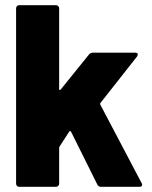

<svg xmlns="http://www.w3.org/2000/svg" viewBox="-20 -720 585 740"><path d="M54 0Q49 0 45.5 -3.5Q42 -7 42 -12V-688Q42 -693 45.5 -696.5Q49 -700 54 -700H196Q201 -700 204.5 -696.5Q208 -693 208 -688V-377Q208 -374 209 -373.5Q210 -373 211 -373Q212 -373 214 -375L323 -510Q329 -517 338 -517H501Q511 -517 511 -510Q511 -507 508 -502L367 -323Q366 -322 366 -320Q366 -318 367 -316L526 -14Q528 -10 528 -8Q528 0 517 0H369Q359 0 355 -9L254 -212Q253 -214 251.5 -214.5Q250 -215 250 -215Q248 -215 247 -213L210 -156Q208 -152 208 -150V-12Q208 -7 204.5 -3.5Q201 0 196 0Z"/></svg>

Font: LinhAnh ExtBd
Style: Regular
Weight: 800
Designer: Jeremy Tribby
Foundry: Tribby Type
Version: Version 1.408